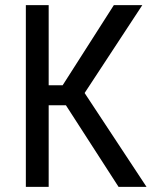

<svg xmlns="http://www.w3.org/2000/svg" viewBox="-20 -731 601 751"><path d="M170.4 -319.3V0H81.1V-710.9H170.4V-397.5H225.1L425.3 -710.9H536.6L311 -367.2L553.2 0H443.8L237.8 -319.3Z"/></svg>

Font: RobotoCondensed-Regular
Style: Regular
Weight: 400
Designer: Google
Version: Version 2.001201; 2014